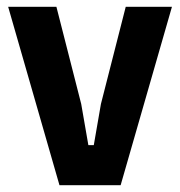

<svg xmlns="http://www.w3.org/2000/svg" viewBox="-20 -545 530 565"><path d="M335 0H155L4 -525H146L219 -239L240 -118H256L277 -239L350 -525H486Z"/></svg>

Font: IBM Plex Sans Condensed
Style: Bold
Weight: 700
Width: 3
Designer: Mike Abbink, Paul van der Laan, Pieter van Rosmalen
Foundry: Bold Monday
Version: Version 3.201